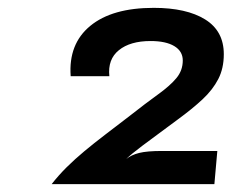

<svg xmlns="http://www.w3.org/2000/svg" viewBox="-20 -922 640 489"><path d="M111.5 -453Q129.5 -476 150.2 -496.5Q171 -517 195 -537Q219 -557 247.8 -579Q276.5 -601 310.5 -627Q352.5 -660 382.8 -681.8Q413 -703.5 429.2 -723Q445.5 -742.5 445.5 -768Q445.5 -791.5 424 -804.5Q402.5 -817.5 363.5 -817.5Q311.5 -817.5 282.8 -794.2Q254 -771 258.5 -728H160Q154 -810 209.8 -856Q265.5 -902 371.5 -902Q455 -902 502.5 -872.5Q550 -843 550 -784Q550 -748 536 -720.8Q522 -693.5 495.8 -669Q469.5 -644.5 432.5 -617.5Q372 -573 342.8 -551Q313.5 -529 301.5 -517Q314.5 -527.5 334.5 -532.5Q354.5 -537.5 392.5 -537.5H533.5L526 -453Z"/></svg>

Font: Spline Sans Mono SemiBold
Style: Italic
Weight: 600
Italic angle: -4°
Monospace: yes
Version: Version 1.004